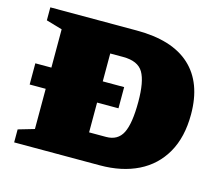

<svg xmlns="http://www.w3.org/2000/svg" viewBox="-100 -839 1124 971"><g transform="rotate(15 462.0 -353.5)"><path d="M49 0V-68L133 -92.5V-303H49V-414H133V-614.5L49 -639V-707H502Q687.5 -707 782 -620.2Q876.5 -533.5 876.5 -368Q876.5 -248.5 829.5 -166.2Q782.5 -84 697.5 -42Q612.5 0 497.5 0ZM602.5 -360.5Q602.5 -466.5 575 -513.2Q547.5 -560 469.5 -560H402V-414H514V-303H402V-147H491Q552 -147 577.2 -196.8Q602.5 -246.5 602.5 -360.5Z"/></g></svg>

Font: Newsreader Caption ExtraBold
Style: Regular
Weight: 800
Designer: Hugues Gentile
Foundry: Production Type
Version: Version 1.001